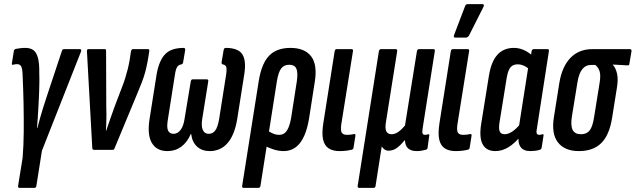

<svg xmlns="http://www.w3.org/2000/svg" viewBox="-20 -729 3092 934"><path d="M75 185Q67 185 68 175L90 39Q95 -21 95.5 -90Q96 -159 94.5 -229.5Q93 -300 90 -362Q89 -397 82.5 -407Q76 -417 63 -417Q54 -417 44 -414Q40 -413 38.5 -415Q37 -417 38 -422L47 -479Q48 -488 56 -491Q67 -493 78.5 -494.5Q90 -496 104 -496Q127 -496 142 -485.5Q157 -475 164.5 -448Q172 -421 171 -372Q172 -348 171.5 -326.5Q171 -305 170.5 -285.5Q170 -266 169 -248Q168 -226 166.5 -202Q165 -178 163.5 -154Q162 -130 160 -107H162Q168 -130 175 -155Q182 -180 190 -205.5Q198 -231 206 -255L281 -481Q284 -490 291 -490H368Q378 -490 374 -478L184 4L157 175Q156 185 146 185Z M438 0Q430 0 429 -8L403 -478Q402 -490 410 -490H489Q497 -490 496 -481L497 -207Q498 -179 497.5 -150Q497 -121 495 -92H496Q506 -122 516.5 -151Q527 -180 537 -209L572 -301Q582 -326 589 -348.5Q596 -371 601.5 -393Q607 -415 611 -439L617 -479Q619 -490 627 -490H700Q708 -490 706 -479L700 -441Q695 -412 688 -384.5Q681 -357 670 -328.5Q659 -300 645 -267L537 -7Q535 0 527 0Z M795 6Q742 6 718.5 -34Q695 -74 708 -153L742 -368Q754 -435 783.5 -465.5Q813 -496 874 -496Q881 -496 881 -486L871 -427Q870 -418 863 -416Q849 -414 842 -403.5Q835 -393 831 -366L797 -150Q790 -110 797.5 -94Q805 -78 824 -78Q844 -78 858.5 -97Q873 -116 878 -152L908 -333Q910 -343 917 -343H986Q995 -343 993 -333L964 -152Q958 -116 966.5 -97Q975 -78 995 -78Q1014 -78 1026.5 -93.5Q1039 -109 1046 -150L1080 -366Q1084 -393 1080.5 -403.5Q1077 -414 1062 -416Q1057 -419 1058 -427L1068 -486Q1070 -496 1078 -496Q1139 -496 1159 -464.5Q1179 -433 1168 -366L1134 -150Q1121 -72 1087 -33Q1053 6 1000 6Q963 6 939 -15.5Q915 -37 910 -77H908Q891 -37 862 -15.5Q833 6 795 6Z M1165 185Q1157 185 1158 175L1239 -337Q1253 -421 1289.5 -458.5Q1326 -496 1393 -496Q1462 -496 1493.5 -455Q1525 -414 1511 -329L1483 -150Q1470 -73 1439.5 -33.5Q1409 6 1359 6Q1337 6 1312.5 -1.5Q1288 -9 1266 -21L1277 -96Q1290 -88 1305.5 -80.5Q1321 -73 1339 -73Q1361 -73 1374.5 -92Q1388 -111 1396 -154L1424 -334Q1430 -377 1421.5 -395.5Q1413 -414 1387 -414Q1361 -414 1347.5 -395.5Q1334 -377 1327 -334L1247 175Q1246 185 1236 185Z M1631 6Q1599 6 1578.5 -7.5Q1558 -21 1551.5 -51Q1545 -81 1553 -131L1608 -480Q1610 -490 1618 -490H1690Q1699 -490 1697 -480L1640 -123Q1636 -93 1643 -83Q1650 -73 1668 -73Q1677 -73 1686 -74Q1695 -75 1703 -77Q1710 -78 1709 -69L1700 -12Q1699 -3 1692 -1Q1680 2 1665 4Q1650 6 1631 6Z M1727 185Q1719 185 1720 175L1823 -479Q1825 -490 1834 -490H1905Q1914 -490 1912 -479L1858 -139Q1852 -105 1859 -90.5Q1866 -76 1885 -76Q1901 -76 1917 -87Q1933 -98 1950 -118L2008 -479Q2010 -490 2018 -490H2089Q2097 -490 2095 -479L2036 -105Q2033 -85 2036 -79Q2039 -73 2048 -73Q2053 -73 2056.5 -74Q2060 -75 2064 -76Q2070 -77 2068 -69L2060 -10Q2059 -1 2049 0Q2038 3 2028 4.5Q2018 6 2007 6Q1981 6 1966 -6.5Q1951 -19 1950 -47H1949Q1930 -24 1911.5 -10Q1893 4 1870 4Q1859 4 1850.5 -2Q1842 -8 1837 -17L1807 175Q1806 185 1797 185Z M2196 6Q2164 6 2143.5 -7.5Q2123 -21 2116.5 -51Q2110 -81 2118 -131L2173 -480Q2175 -490 2183 -490H2255Q2264 -490 2262 -480L2205 -123Q2201 -93 2208 -83Q2215 -73 2233 -73Q2242 -73 2251 -74Q2260 -75 2268 -77Q2275 -78 2274 -69L2265 -12Q2264 -3 2257 -1Q2245 2 2230 4Q2215 6 2196 6ZM2194 -546Q2189 -546 2188 -550Q2187 -554 2189 -559L2242 -698Q2244 -705 2248 -707Q2252 -709 2258 -709H2327Q2332 -709 2333.5 -705Q2335 -701 2332 -696L2262 -557Q2256 -546 2245 -546Z M2390 6Q2346 6 2328 -27Q2310 -60 2321 -128L2358 -358Q2369 -429 2399.5 -462.5Q2430 -496 2480 -496Q2505 -496 2528.5 -485.5Q2552 -475 2572 -456L2558 -389Q2543 -403 2528 -409.5Q2513 -416 2499 -416Q2484 -416 2473.5 -410Q2463 -404 2456 -389.5Q2449 -375 2445 -351L2410 -134Q2405 -103 2411 -89.5Q2417 -76 2435 -76Q2453 -76 2474 -90.5Q2495 -105 2515 -131L2519 -74Q2486 -33 2454.5 -13.5Q2423 6 2390 6ZM2560 6Q2491 6 2504 -79L2507 -97L2503 -104L2552 -417L2560 -442L2566 -479Q2568 -490 2576 -490H2644Q2652 -490 2650 -479L2592 -105Q2588 -87 2591 -80Q2594 -73 2603 -73Q2607 -73 2611.5 -74Q2616 -75 2619 -76Q2626 -77 2624 -69L2615 -11Q2614 -3 2605 0Q2595 3 2583 4.5Q2571 6 2560 6Z M2796 6Q2727 6 2694 -36.5Q2661 -79 2675 -162L2701 -326Q2714 -405 2755 -447.5Q2796 -490 2862 -490H3044Q3053 -490 3052 -480L3042 -421Q3042 -410 3032 -411L2961 -415V-414Q2975 -399 2981.5 -371.5Q2988 -344 2981 -302L2958 -158Q2945 -73 2905.5 -33.5Q2866 6 2796 6ZM2806 -76Q2834 -76 2848.5 -94.5Q2863 -113 2870 -159L2897 -327Q2903 -364 2896.5 -383Q2890 -402 2876 -413H2854Q2829 -413 2812.5 -392.5Q2796 -372 2789 -328L2762 -162Q2755 -117 2766 -96.5Q2777 -76 2806 -76Z"/></svg>

Font: Sofia Sans Extra Condensed SemiBold
Style: Italic
Weight: 600
Italic angle: -9°
Designer: Botio Nikoltchev, Ani Petrova
Foundry: lettersoup
Version: Version 4.101